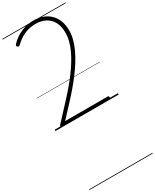

<svg xmlns="http://www.w3.org/2000/svg" viewBox="-545 -1538 2064 2560"><g transform="rotate(-30 487.0 -257.5)"><path d="M111 0Q101 0 94.5 -7Q88 -14 88.5 -23Q89 -32 96 -40L324 -286Q386 -352 443 -419.5Q500 -487 549.5 -554Q599 -621 640 -687.5Q681 -754 710.5 -818.5Q740 -883 756 -945Q772 -1007 772 -1066Q772 -1166 736.5 -1233.5Q701 -1301 635 -1335.5Q569 -1370 479 -1370Q389 -1370 310.5 -1335Q232 -1300 161 -1231Q151 -1221 142 -1220.5Q133 -1220 123 -1229Q114 -1238 114 -1247Q114 -1256 123 -1265Q162 -1309 217 -1344.5Q272 -1380 339 -1401.5Q406 -1423 480 -1423Q558 -1423 622 -1400Q686 -1377 732.5 -1332Q779 -1287 804.5 -1220.5Q830 -1154 830 -1068Q830 -1003 811.5 -933.5Q793 -864 759.5 -793Q726 -722 681 -650.5Q636 -579 582.5 -508.5Q529 -438 470.5 -369.5Q412 -301 352 -237L178 -50H835Q843 -50 847.5 -45Q852 -40 852 -27Q852 -13 848 -6.5Q844 0 835 0ZM0 898H974V908H0ZM0 -20H974V0H0ZM0 -505H974V-500H0ZM0 -1418H974V-1408H0Z"/></g></svg>

Font: Playwrite FR Trad Guides
Style: Regular
Weight: 400
Designer: Veronika Burian, José Scaglione
Foundry: TypeTogether
Version: Version 1.003